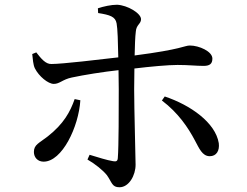

<svg xmlns="http://www.w3.org/2000/svg" viewBox="-20 -767 1040 810"><path d="M802 -175C820 -142 833 -108 865 -108C893 -108 907 -131 903 -163C889 -250 783 -324 675 -360L663 -343C732 -291 774 -228 802 -175ZM295 -349C276 -295 249 -245 182 -192C145 -163 123 -157 123 -126C123 -103 139 -85 164 -85C242 -85 312 -232 319 -344ZM116 -539C118 -520 120 -493 127 -479C144 -445 183 -413 207 -413C232 -413 244 -432 283 -440C334 -451 416 -464 480 -471L481 -391C481 -306 481 -148 477 -100C476 -86 469 -85 457 -87C432 -91 394 -103 358 -114L349 -94C382 -75 414 -49 431 -28C453 3 452 23 484 23C524 23 552 -27 552 -72C552 -103 546 -307 546 -390L547 -478C613 -486 689 -493 729 -493C776 -493 807 -489 839 -489C865 -489 876 -498 876 -520C876 -550 820 -575 781 -575C758 -575 749 -559 548 -533C549 -574 550 -611 553 -634C555 -663 575 -666 575 -686C575 -711 518 -745 474 -747C449 -747 417 -740 393 -732L394 -712C444 -704 467 -697 472 -668C476 -648 478 -587 479 -525C402 -516 243 -497 197 -497C173 -496 154 -519 133 -546Z"/></svg>

Font: Noto Serif HK Medium
Style: Regular
Weight: 500
Designer: Ryoko NISHIZUKA 西塚涼子 (kana & ideographs); Frank Grießhammer (Latin, Greek & Cyrillic); Wenlong ZHANG 张文龙 (bopomofo); San
Foundry: Adobe
Version: Version 2.001;hotconv 1.1.0;makeotfexe 2.6.0